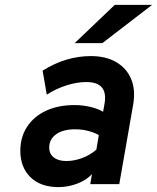

<svg xmlns="http://www.w3.org/2000/svg" viewBox="-20 -752 641 784"><path d="M219 12Q145 12 104 -28.8Q63 -69.5 63 -136Q63 -192 90.5 -234.2Q118 -276.5 168 -299.8Q218 -323 284.5 -323Q317 -323 348.8 -315.5Q380.5 -308 401 -295.5L406 -324Q424.5 -417 332.5 -417Q295 -417 252.5 -403.8Q210 -390.5 171 -365.5L154 -463.5Q248.5 -523 351 -523Q412.5 -523 454.8 -498.2Q497 -473.5 515.5 -429.2Q534 -385 524 -326L467 0H348.5L355.5 -41Q333 -16.5 295.5 -2.2Q258 12 219 12ZM251 -94.5Q282.5 -94.5 315 -106.5Q347.5 -118.5 373.5 -141L383.5 -200.5Q365 -211 340 -217.5Q315 -224 287 -224Q237.5 -224 209.2 -203.8Q181 -183.5 181 -149.5Q181 -123.5 199.8 -109Q218.5 -94.5 251 -94.5ZM285 -576 448.5 -732H601L398 -576Z"/></svg>

Font: Overpass
Style: Bold Italic
Weight: 700
Italic angle: -10°
Designer: Delve Withrington, Dave Bailey, Thomas Jockin
Foundry: Delve Fonts LLC
Version: Version 4.000; ttfautohint (v1.8.3)